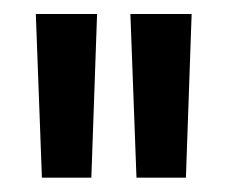

<svg xmlns="http://www.w3.org/2000/svg" viewBox="-20 -684 318 268"><path d="M107.5 -436H38.5L30 -664.5H115.5ZM239.5 -436H170.5L162 -664.5H247.5Z"/></svg>

Font: Anek Latin Condensed Medium
Style: Regular
Weight: 500
Width: 3
Designer: Yesha Goshar
Foundry: Ek Type
Version: Version 1.003